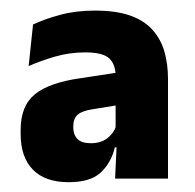

<svg xmlns="http://www.w3.org/2000/svg" viewBox="-20 -666 377 372"><path d="M305.5 -320H203L206.5 -395.5L204 -399V-502V-518.5Q204 -541.5 191.5 -553Q179 -564.5 145 -564.5Q115 -564.5 87.2 -556.5Q59.5 -548.5 35.5 -538L44 -618.5Q66 -629 96.5 -637.2Q127 -645.5 164 -645.5Q204.5 -645.5 231.8 -636Q259 -626.5 275.2 -608.5Q291.5 -590.5 298.5 -566.2Q305.5 -542 305.5 -512.5ZM113 -313Q67.5 -313 43.8 -337.2Q20 -361.5 20 -406.5V-414.5Q20 -461 47.8 -483.5Q75.5 -506 136 -514.5L212 -526L218.5 -464L160.5 -454.5Q139.5 -451.5 130.8 -444Q122 -436.5 122 -421.5V-419Q122 -405 130 -396.8Q138 -388.5 156 -388.5Q175.5 -388.5 188 -398.2Q200.5 -408 205 -422L218.5 -380.5H202.5Q195.5 -351 175.5 -332Q155.5 -313 113 -313Z"/></svg>

Font: Anek Devanagari Medium
Style: Bold
Weight: 700
Version: Version 1.003